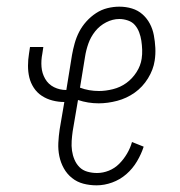

<svg xmlns="http://www.w3.org/2000/svg" viewBox="-20 -548 540 576"><path d="M270 8Q249 8 230 3Q211 -2 196 -14Q181 -26 171.5 -43Q162 -60 158 -79.5Q154 -99 155 -119.5Q156 -140 159 -160L173 -242Q155 -242 137.5 -246.5Q120 -251 105.5 -260.5Q91 -270 81.5 -284.5Q72 -299 68 -315.5Q64 -332 64 -350.5Q64 -369 67 -387L70 -407H110L107 -387Q103 -367 104.5 -347.5Q106 -328 115.5 -311.5Q125 -295 142 -286.5Q159 -278 179 -278L196 -383Q199 -400 204 -418Q209 -436 217.5 -452.5Q226 -469 239 -483.5Q252 -498 268 -508.5Q284 -519 302 -523.5Q320 -528 338 -528Q358 -528 376 -522.5Q394 -517 407.5 -505Q421 -493 429.5 -477Q438 -461 441.5 -442.5Q445 -424 446 -404.5Q447 -385 444 -366Q440 -339 424 -313Q408 -287 384 -270Q360 -253 331.5 -245.5Q303 -238 276 -238Q260 -238 244.5 -240.5Q229 -243 214 -248L198 -154Q196 -140 195 -125Q194 -110 196 -96Q198 -82 203.5 -69Q209 -56 218.5 -46.5Q228 -37 242 -33Q256 -29 271 -29Q289 -29 306.5 -36Q324 -43 337.5 -56.5Q351 -70 361 -87Q371 -104 376 -122L411 -108Q404 -86 391 -64Q378 -42 359 -25.5Q340 -9 316.5 -0.5Q293 8 270 8ZM277 -275Q297 -275 319 -280.5Q341 -286 359 -299Q377 -312 389.5 -331.5Q402 -351 405 -372Q407 -385 406.5 -399Q406 -413 404 -426Q402 -439 397.5 -451Q393 -463 385 -472.5Q377 -482 364 -486.5Q351 -491 338 -491Q318 -491 298.5 -481Q279 -471 265.5 -454Q252 -437 245 -417Q238 -397 235 -377L220 -285Q233 -280 247.5 -277.5Q262 -275 277 -275Z"/></svg>

Font: Iosevka SS18 Extralight
Style: Italic
Weight: 200
Italic angle: -9°
Monospace: yes
Designer: Belleve Invis
Foundry: Belleve Invis
Version: Version 25.1.1; ttfautohint (v1.8.4)